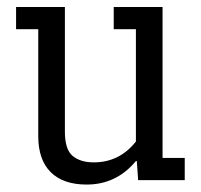

<svg xmlns="http://www.w3.org/2000/svg" viewBox="-20 -501 559 534"><path d="M358 -419.8H296.3V-481.5H432.1V-61.7H493.8V0H364.2L360.5 -53.1H358Q303.7 12.3 221 12.3Q155.6 12.3 121 -22.2Q86.4 -56.8 86.4 -122.2V-419.8H24.7V-481.5H160.5V-134.6Q160.5 -85.2 182.1 -67.3Q203.7 -49.4 240.7 -49.4Q312.3 -49.4 358 -107.4Z"/></svg>

Font: Slabo 27px
Style: Regular
Weight: 400
Version: Version 1.02 Build 003a